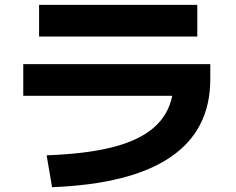

<svg xmlns="http://www.w3.org/2000/svg" viewBox="-20 -738 978 794"><path d="M692.4 -341.8H76.2V-472.7H849.6V-410.2Q849.6 -200.2 685.5 -88.4Q521.5 23.4 195.3 36.1L172.9 -95.7Q336.9 -101.6 445.8 -129.4Q554.7 -157.2 615.2 -209.5Q675.8 -261.7 692.4 -341.8ZM141.6 -717.8H795.9V-586.9H141.6Z"/></svg>

Font: Pretendard ExtraBold
Style: Regular
Weight: 800
Designer: Base glyphs from Inter by Rasmus Andersson; Hangeul glyphs from Noto Sans CJK(Source Han Sans) by Jang Soo-young and Kan
Foundry: Kil Hyung-jin
Version: Version 1.309